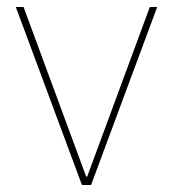

<svg xmlns="http://www.w3.org/2000/svg" viewBox="-20 -526 492 546"><path d="M213 0H239L427 -506H406L228 -24H225L47 -506H25Z"/></svg>

Font: IBM Plex Devanagari Thin
Style: Regular
Weight: 100
Designer: Mike Abbink, Paul van der Laan, Pieter van Rosmalen, Erin McLaughlin
Foundry: Bold Monday
Version: Version 1.0